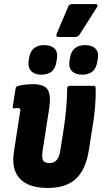

<svg xmlns="http://www.w3.org/2000/svg" viewBox="-20 -921 505 949"><path d="M215 8Q122 8 78.5 -37.5Q35 -83 49 -172L78 -360Q82 -376 79.5 -381.5Q77 -387 67 -387Q63 -387 59 -386.5Q55 -386 49 -385Q42 -384 43 -394L57 -483Q59 -494 72 -497Q89 -501 106.5 -503Q124 -505 143 -505Q199 -505 216 -477.5Q233 -450 223 -384L190 -172Q186 -142 193 -128.5Q200 -115 224 -115Q247 -115 260 -130Q273 -145 278 -176L294 -278Q303 -336 307.5 -389Q312 -442 312 -483Q312 -497 325 -497H443Q453 -497 453 -485Q454 -445 450 -393Q446 -341 436 -286L419 -178Q404 -83 355.5 -37.5Q307 8 215 8ZM271 -738Q254 -738 260 -754L317 -888Q322 -901 337 -901H452Q459 -901 461.5 -896.5Q464 -892 459 -885L374 -751Q365 -738 350 -738ZM184 -552Q151 -552 134.5 -569Q118 -586 121 -617L124 -635Q134 -698 199 -698Q232 -698 249 -681.5Q266 -665 262 -635L259 -617Q251 -552 184 -552ZM386 -552Q353 -552 336 -569Q319 -586 323 -617L326 -635Q336 -698 401 -698Q434 -698 451 -681.5Q468 -665 464 -635L461 -617Q452 -552 386 -552Z"/></svg>

Font: Sofia Sans Condensed Black
Style: Italic
Weight: 900
Italic angle: -9°
Version: Version 4.100